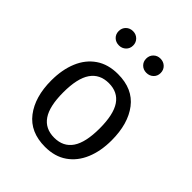

<svg xmlns="http://www.w3.org/2000/svg" viewBox="-216 -905 1048 1048"><g transform="rotate(45 307.5 -381.5)"><path d="M308.7 -551.3Q423.1 -551.3 481.5 -474.9Q540 -398.5 540 -270.3Q540 -187.7 513.3 -124.1Q486.7 -60.5 434.9 -24.4Q383.1 11.8 307.7 11.8Q193.3 11.8 134.4 -65.1Q75.4 -142.1 75.4 -269.2Q75.4 -352.3 102.1 -416.2Q128.7 -480 180.8 -515.6Q232.8 -551.3 308.7 -551.3ZM308.7 -481Q239 -481 203.3 -429.2Q167.7 -377.4 167.7 -269.2Q167.7 -162.1 202.8 -110.5Q237.9 -59 307.7 -59Q377.4 -59 412.6 -110.8Q447.7 -162.6 447.7 -270.3Q447.7 -377.9 412.8 -429.5Q377.9 -481 308.7 -481ZM201.5 -665.1Q176.9 -665.1 161 -680.5Q145.1 -695.9 145.1 -719.5Q145.1 -743.6 161 -759.2Q176.9 -774.9 201.5 -774.9Q224.6 -774.9 240.8 -759.2Q256.9 -743.6 256.9 -719.5Q256.9 -695.9 240.8 -680.5Q224.6 -665.1 201.5 -665.1ZM412.8 -665.1Q389.2 -665.1 373.3 -680.5Q357.4 -695.9 357.4 -719.5Q357.4 -743.6 373.3 -759.2Q389.2 -774.9 412.8 -774.9Q436.9 -774.9 453.1 -759.2Q469.2 -743.6 469.2 -719.5Q469.2 -695.9 453.1 -680.5Q436.9 -665.1 412.8 -665.1Z"/></g></svg>

Font: FiraCode Nerd Font
Style: Regular
Weight: 400
Designer: Carrois Corporate, Edenspiekermann AG, Nikita Prokopov
Foundry: Carrois Corporate, Edenspiekermann AG, Nikita Prokopov
Version: Version 6.002;Nerd Fonts 2.2.2